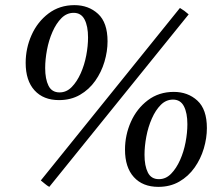

<svg xmlns="http://www.w3.org/2000/svg" viewBox="-20 -719 868 748"><path d="M210 -329Q149 -329 114.5 -367Q80 -405 80 -474Q80 -531 103 -582.5Q126 -634 169 -666.5Q212 -699 270 -699Q325 -699 362 -665Q399 -631 399 -558Q399 -519 387 -478.5Q375 -438 351 -404Q327 -370 291.5 -349.5Q256 -329 210 -329ZM212 -359Q239 -359 259.5 -380Q280 -401 294.5 -433.5Q309 -466 316 -503Q323 -540 323 -573Q323 -617 309.5 -643Q296 -669 267 -669Q240 -669 219.5 -648.5Q199 -628 184.5 -595Q170 -562 163 -524.5Q156 -487 156 -454Q156 -411 169 -385Q182 -359 212 -359ZM715 -663 172 9Q163 4 155.5 -2.5Q148 -9 139 -16L681 -688Q691 -682 698.5 -676.5Q706 -671 715 -663ZM597 9Q536 9 501.5 -29Q467 -67 467 -136Q467 -193 490 -244.5Q513 -296 556 -328.5Q599 -361 657 -361Q712 -361 749 -327Q786 -293 786 -220Q786 -181 774 -140.5Q762 -100 738 -66Q714 -32 678.5 -11.5Q643 9 597 9ZM599 -21Q626 -21 646.5 -42Q667 -63 681.5 -95.5Q696 -128 703 -165Q710 -202 710 -235Q710 -279 696.5 -305Q683 -331 654 -331Q627 -331 606.5 -310.5Q586 -290 571.5 -257Q557 -224 550 -186.5Q543 -149 543 -116Q543 -73 556 -47Q569 -21 599 -21Z"/></svg>

Font: Tiro Devanagari Marathi
Style: Italic
Weight: 400
Italic angle: -11°
Designer: Devanagari: John Hudson & Fiona Ross, assisted by Paul Hanslow. Latin: John Hudson with Paul Hanslow, assisted by Kaja S
Foundry: Tiro Typeworks Ltd.
Version: Version 1.52